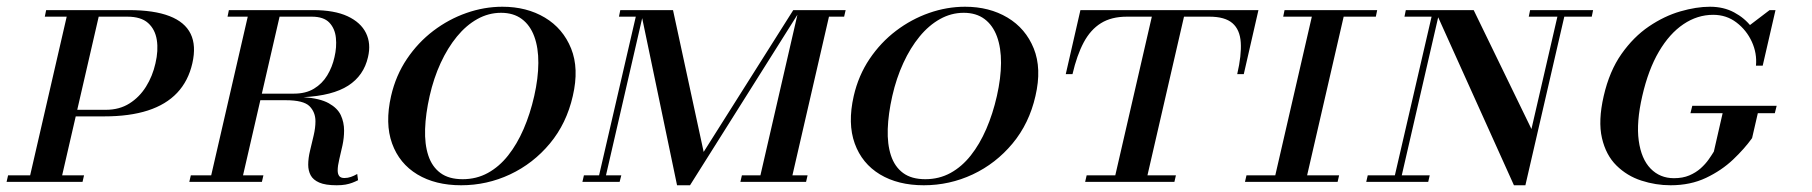

<svg xmlns="http://www.w3.org/2000/svg" viewBox="-82 -540 5380 570"><path d="M122.5 -194.5 127 -214H232Q272.5 -214 302.2 -232.8Q332 -251.5 351.5 -282.8Q371 -314 379.5 -352Q388.5 -390 383.5 -421.5Q378.5 -453 357.5 -471.8Q336.5 -490.5 296 -490.5H51L55 -510H300Q375.5 -510 421.2 -492.2Q467 -474.5 484 -439.5Q501 -404.5 489 -352Q477 -299.5 444 -264.5Q411 -229.5 357 -212Q303 -194.5 227.5 -194.5ZM-62.5 0 -58 -19.5H167.5L163 0ZM3 0 120.5 -510H215.5L98 0Z M917.5 10Q884 10 865.8 2Q847.5 -6 840.2 -19.8Q833 -33.5 833 -51Q833 -70.5 838.5 -93Q844 -115.5 849.2 -138Q854.5 -160.5 854.5 -180Q854.5 -207 836.8 -224.8Q819 -242.5 766 -242.5H646.5L651.5 -262H790.5Q826 -262 850.2 -276.8Q874.5 -291.5 889.5 -316.2Q904.5 -341 911 -370.5Q918 -400 915.2 -427.5Q912.5 -455 895.8 -472.8Q879 -490.5 843.5 -490.5H748L639.5 -19.5H700L695.5 0H480L484.5 -19.5H545L653.5 -490.5H593.5L597.5 -510H847.5Q910.5 -510 949.8 -491.8Q989 -473.5 1004.5 -442Q1020 -410.5 1010.5 -370.5Q998 -315.5 951.8 -285.8Q905.5 -256 819 -251.5Q868 -248 894 -233.5Q920 -219 929.8 -198Q939.5 -177 939.5 -152.5Q939.5 -131 934.8 -108.8Q930 -86.5 925.2 -67Q920.5 -47.5 920.5 -34Q920.5 -23.5 925 -17.5Q929.5 -11.5 940.5 -11.5Q950.5 -11.5 959.8 -14.8Q969 -18 978.5 -23.5L981 -5Q972 -0.5 963.2 2.8Q954.5 6 943.8 8Q933 10 917.5 10Z M1287 10Q1210.5 10 1157 -22.2Q1103.5 -54.5 1082 -114Q1060.5 -173.5 1079 -255Q1093 -316 1126 -365Q1159 -414 1204.5 -448.5Q1250 -483 1302.8 -501.5Q1355.5 -520 1409.5 -520Q1481.5 -520 1535.5 -487.8Q1589.5 -455.5 1613.5 -396Q1637.5 -336.5 1618.5 -255Q1600 -173.5 1550.5 -114Q1501 -54.5 1432.2 -22.2Q1363.5 10 1287 10ZM1291.5 -8Q1332.5 -8 1366.2 -26.5Q1400 -45 1426.5 -78.5Q1453 -112 1472.5 -157Q1492 -202 1504 -255Q1516 -308 1516.2 -353Q1516.5 -398 1504.2 -431.5Q1492 -465 1467.2 -483.5Q1442.5 -502 1405.5 -502Q1368.5 -502 1335.2 -483.5Q1302 -465 1274.5 -431.5Q1247 -398 1226.2 -353Q1205.5 -308 1193.5 -255Q1181.5 -202 1180 -157Q1178.5 -112 1189.5 -78.5Q1200.5 -45 1225.5 -26.5Q1250.5 -8 1291.5 -8Z M1928 10 1819.5 -510H1916L2007 -89L2273 -510H2294L1966.5 10ZM1647 0 1651.5 -19.5H1762.5L1757.5 0ZM1692 0 1805.5 -490.5H1755.5L1759.5 -510H1830L1712.5 0ZM2116 0 2120.5 -19.5H2315.5L2311 0ZM2171 0 2288.5 -510H2428.5L2424 -490.5H2379L2266 0Z M2660.5 10Q2584 10 2530.5 -22.2Q2477 -54.5 2455.5 -114Q2434 -173.5 2452.5 -255Q2466.5 -316 2499.5 -365Q2532.5 -414 2578 -448.5Q2623.5 -483 2676.2 -501.5Q2729 -520 2783 -520Q2855 -520 2909 -487.8Q2963 -455.5 2987 -396Q3011 -336.5 2992 -255Q2973.5 -173.5 2924 -114Q2874.5 -54.5 2805.8 -22.2Q2737 10 2660.5 10ZM2665 -8Q2706 -8 2739.8 -26.5Q2773.5 -45 2800 -78.5Q2826.5 -112 2846 -157Q2865.5 -202 2877.5 -255Q2889.5 -308 2889.8 -353Q2890 -398 2877.8 -431.5Q2865.5 -465 2840.8 -483.5Q2816 -502 2779 -502Q2742 -502 2708.8 -483.5Q2675.5 -465 2648 -431.5Q2620.5 -398 2599.8 -353Q2579 -308 2567 -255Q2555 -202 2553.5 -157Q2552 -112 2563 -78.5Q2574 -45 2599 -26.5Q2624 -8 2665 -8Z M3139.5 0 3144 -19.5H3229L3337.5 -490.5H3263.5Q3217.5 -490.5 3186.5 -471.2Q3155.5 -452 3135.2 -414Q3115 -376 3102 -320H3082L3125.5 -510H3654L3610.5 -320H3591Q3604 -376 3601.5 -414Q3599 -452 3576.8 -471.2Q3554.5 -490.5 3508.5 -490.5H3433L3324.5 -19.5H3409L3404.5 0Z M3699.5 0 3817 -510H3911.5L3794 0ZM3614 0 3618.5 -19.5H3893.5L3889 0ZM3727.5 -490.5 3731.5 -510H4006.5L4002.5 -490.5Z M4412.5 10 4178 -510H4293L4464.5 -157L4546 -510H4566.5L4446.5 10ZM3974 0 3978.5 -19.5H4162.5L4158 0ZM4054.5 0 4168 -490.5H4087.5L4091.5 -510H4192.5L4075 0ZM4456.5 -490.5 4460.5 -510H4647.5L4643.5 -490.5Z M4877.5 10Q4833.5 10 4791 -3.8Q4748.5 -17.5 4717 -48.5Q4685.5 -79.5 4673.8 -130.2Q4662 -181 4679 -255Q4696 -329 4731.8 -379.8Q4767.5 -430.5 4813.2 -461.5Q4859 -492.5 4906.5 -506.2Q4954 -520 4994.5 -520Q5035 -520 5066.2 -503.2Q5097.5 -486.5 5118 -459.8Q5138.5 -433 5147 -402.8Q5155.5 -372.5 5151 -345H5131Q5134.5 -381.5 5118.8 -416Q5103 -450.5 5073.2 -473.2Q5043.5 -496 5004 -496Q4957 -496 4915.8 -468.2Q4874.5 -440.5 4843 -387Q4811.5 -333.5 4793.5 -255Q4775.5 -177 4783 -122.5Q4790.5 -68 4818.2 -39.5Q4846 -11 4887.5 -11Q4913.5 -11 4933 -19.2Q4952.5 -27.5 4966.8 -40.2Q4981 -53 4990.5 -66.5Q5000 -80 5006 -90L5034 -212.5H5138.5L5119.5 -130Q5097 -98.5 5063 -66.2Q5029 -34 4982.8 -12Q4936.5 10 4877.5 10ZM4936.5 -204 4942 -226H5192.5L5187 -204ZM5151 -345Q5146.5 -368 5139.2 -385.2Q5132 -402.5 5122.8 -419.2Q5113.5 -436 5102.5 -457.5L5171.5 -510H5189Z"/></svg>

Font: Bodoni Moda SC
Style: Italic
Weight: 400
Italic angle: -13°
Designer: Owen Earl
Foundry: indestructible type
Version: Version 2.005